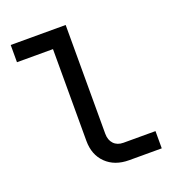

<svg xmlns="http://www.w3.org/2000/svg" viewBox="-132 -836 865 942"><g transform="rotate(-20 300.0 -365.0)"><path d="M382 0Q307 0 262 -44Q217 -88 217 -161V-640H29V-730H316V-162Q316 -129 334.5 -109.5Q353 -90 385 -90H552V0Z"/></g></svg>

Font: JetBrains Mono NL Medium
Style: Regular
Weight: 500
Monospace: yes
Designer: Philipp Nurullin, Konstantin Bulenkov
Foundry: JetBrains
Version: Version 2.305; ttfautohint (v1.8.4.7-5d5b)